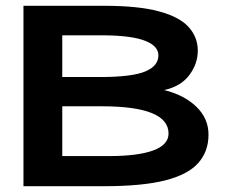

<svg xmlns="http://www.w3.org/2000/svg" viewBox="-20 -643 790 663"><path d="M61 0V-623H340Q459 -623 530 -603.5Q601 -584 632 -549Q663 -514 663 -468Q663 -423 634 -384Q605 -345 547 -332Q616 -315 658 -274.5Q700 -234 700 -178Q700 -120 664.5 -80Q629 -40 550 -20Q471 0 338 0ZM195 -377H325Q435 -377 481 -396Q527 -415 527 -452Q527 -484 481.5 -502Q436 -520 341 -521H195ZM195 -104H356Q456 -104 509 -123.5Q562 -143 562 -182Q562 -276 331 -276H195Z"/></svg>

Font: Inconsolata ExtraExpanded ExtraBold
Style: Regular
Weight: 800
Width: 8
Monospace: yes
Designer: Raph Levien, Cyreal, Brenton Simpson
Foundry: Raph Levien, Cyreal, Google
Version: Version 3.001; ttfautohint (v1.8.2.53-6de2)